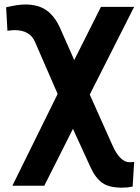

<svg xmlns="http://www.w3.org/2000/svg" viewBox="-20 -616 636 870"><path d="M7.8 -583Q61.5 -595.7 93.8 -595.7Q154.3 -595.7 191.9 -568.4Q229.5 -541 253.9 -485.4L316.4 -343.8L437.5 -585H587.9L386.7 -187.5L489.3 42Q523.4 119.1 567.4 119.1Q582 119.1 587.9 117.2L581.1 229.5Q558.6 234.4 533.2 234.4Q474.6 234.4 443.8 212.9Q413.1 191.4 390.6 142.6L310.5 -32.2L180.7 225.6H36.1L241.2 -190.4L138.7 -425.8Q116.2 -479.5 45.9 -479.5Q37.1 -479.5 13.7 -476.6Z"/></svg>

Font: GenEi M Gothic v2 Bold
Style: Regular
Weight: 700
Version: Version 2.0